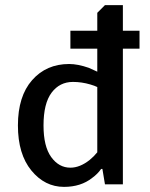

<svg xmlns="http://www.w3.org/2000/svg" viewBox="-20 -720 585 750"><path d="M230 10Q155 10 102.5 -54Q50 -118 50 -230Q50 -344 105.5 -407Q161 -470 250 -470Q284 -470 327 -455L360 -440V-530H255V-600H360V-670L390 -700H460V-600H525V-530H460V0H390L380 -60H375Q361 -40 340 -25Q296 10 230 10ZM255 -65Q292 -65 330 -95Q346 -108 360 -125V-380Q350 -385 333 -390Q299 -400 265 -400Q213 -400 181.5 -358Q150 -316 150 -230Q150 -148 180 -106.5Q210 -65 255 -65Z"/></svg>

Font: Scada
Style: Regular
Weight: 400
Designer: Jovanny Lemonad
Foundry: Jovanny Lemonad
Version: Version 4.100;PS 004.100;hotconv 1.0.88;makeotf.lib2.5.64775